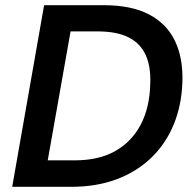

<svg xmlns="http://www.w3.org/2000/svg" viewBox="-20 -720 748 740"><path d="M27 0 150 -700H379Q487 -700 555 -664Q623 -628 654.5 -562Q686 -496 683 -404Q680 -314 649.5 -240Q619 -166 563 -112Q507 -58 429.5 -29Q352 0 255 0ZM164 -102H268Q361 -102 424.5 -138Q488 -174 522.5 -240Q557 -306 559 -396Q562 -463 541.5 -508Q521 -553 475.5 -576Q430 -599 355 -599H252Z"/></svg>

Font: DM Sans 17pt SemiBold
Style: Italic
Weight: 600
Italic angle: -10°
Version: Version 4.004;gftools[0.9.30]